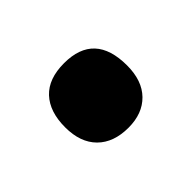

<svg xmlns="http://www.w3.org/2000/svg" viewBox="-51 -259 366 366"><g transform="rotate(-45 131.5 -76.0)"><path d="M48 -75Q48 -117 69.5 -140Q91 -163 133 -163Q215 -163 215 -75Q215 -34 193 -11.5Q171 11 133 11Q93 11 70.5 -11.5Q48 -34 48 -75Z"/></g></svg>

Font: Noto Sans Arabic ExtCond ExtBd
Style: Regular
Weight: 800
Width: 2
Designer: Monotype Design Team, Nadine Chahine, Nizar Qandah and Khaled Hosny
Foundry: Monotype Imaging Inc.
Version: Version 2.012; ttfautohint (v1.8.4.7-5d5b)